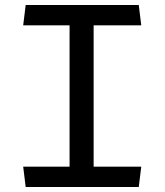

<svg xmlns="http://www.w3.org/2000/svg" viewBox="-20 -750 660 770"><path d="M83 0H536.5L546.5 -81.5H355.5V-648.5H546.5L536.5 -730H83L73 -648.5H259V-81.5H73Z"/></svg>

Font: Monaspace Argon
Style: Regular
Weight: 400
Designer: Riley Cran & the Lettermatic Team
Foundry: Lettermatic
Version: Version 1.200 (Monaspace Argon)